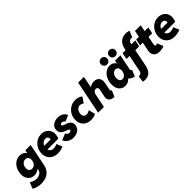

<svg xmlns="http://www.w3.org/2000/svg" viewBox="291 -2321 4077 4077"><g transform="rotate(-45 2330.0 -282.0)"><path d="M199.2 213.9Q148.9 213.9 107.4 204.8Q65.9 195.8 34.4 182.6Q2.9 169.4 -16.6 156.2L42 16.6Q58.6 30.8 83.3 43Q107.9 55.2 137.2 62.7Q166.5 70.3 196.3 70.3Q233.4 70.3 267.1 58.1Q300.8 45.9 324.2 22.9Q347.7 0 353.5 -32.2L359.4 -64.5H344.7L374 -108.4L436.5 -416L406.2 -461.9H441.4L454.1 -527.3H613.3L512.7 -26.4Q495.6 59.1 450 112.1Q404.3 165 339.4 189.5Q274.4 213.9 199.2 213.9ZM215.3 -14.6Q161.6 -14.6 118.7 -40.3Q75.7 -65.9 50.8 -114Q25.9 -162.1 25.9 -228.5Q25.9 -289.6 44.7 -344.7Q63.5 -399.9 98.1 -442.9Q132.8 -485.8 181.2 -510.5Q229.5 -535.2 288.1 -535.2Q347.7 -535.2 391.1 -505.1Q434.6 -475.1 458 -424.8Q481.4 -374.5 481.4 -314Q481.4 -255.9 460.7 -202.1Q439.9 -148.4 403.3 -106.2Q366.7 -64 318.6 -39.3Q270.5 -14.6 215.3 -14.6ZM281.2 -149.4Q309.6 -149.4 332.5 -161.9Q355.5 -174.3 371.6 -195.3Q387.7 -216.3 396.2 -243.4Q404.8 -270.5 404.8 -299.8Q404.8 -341.3 382.6 -367.9Q360.4 -394.5 315.4 -394.5Q286.1 -394.5 263.4 -382.3Q240.7 -370.1 224.9 -348.9Q209 -327.6 200.7 -300.5Q192.4 -273.4 192.4 -243.7Q192.4 -197.8 217 -173.6Q241.7 -149.4 281.2 -149.4Z M900.4 7.8Q817.9 7.8 761.5 -24.9Q705.1 -57.6 676.3 -112.3Q647.5 -167 647.5 -231.9Q647.5 -293 668.9 -347.7Q690.4 -402.3 729 -444.6Q767.6 -486.8 819.3 -511Q871.1 -535.2 931.6 -535.2Q992.2 -535.2 1041.7 -510Q1091.3 -484.9 1120.8 -438.7Q1150.4 -392.6 1150.4 -329.6Q1150.4 -312 1146.7 -288.3Q1143.1 -264.6 1137 -242.7Q1130.9 -220.7 1124 -208H769.5L790 -311.5H996.1Q997.6 -317.4 998.3 -323.5Q999 -329.6 999 -335Q999 -363.3 981.7 -383.3Q964.4 -403.3 927.2 -403.3Q895 -403.3 869.9 -388.9Q844.7 -374.5 827.4 -351.1Q810.1 -327.6 801 -299.8Q792 -272 792 -245.1Q792 -191.9 824.2 -160.9Q856.4 -129.9 906.2 -129.9Q935.1 -129.9 966.6 -138.9Q998 -147.9 1012.7 -158.2L1067.4 -28.3Q1030.3 -9.3 985.1 -0.7Q939.9 7.8 900.4 7.8Z M1370.6 7.8Q1318.8 7.8 1275.1 -9.3Q1231.4 -26.4 1201.2 -56.6Q1170.9 -86.9 1158.2 -126L1303.7 -185.5Q1311 -168.9 1328.9 -148.4Q1346.7 -127.9 1379.4 -127.9Q1396.5 -127.9 1408.2 -134Q1419.9 -140.1 1426 -148.9Q1432.1 -157.7 1432.1 -165Q1432.1 -177.7 1416.7 -186.5Q1401.4 -195.3 1377.4 -203.9Q1353.5 -212.4 1326.4 -223.9Q1299.3 -235.4 1275.4 -252.7Q1251.5 -270 1236.1 -296.6Q1220.7 -323.2 1220.7 -362.8Q1220.7 -415.5 1249 -454.3Q1277.3 -493.2 1324.7 -514.2Q1372.1 -535.2 1429.2 -535.2Q1502 -535.2 1554.9 -502Q1607.9 -468.8 1627 -415L1486.3 -357.4Q1476.1 -376 1458.3 -387.7Q1440.4 -399.4 1417.5 -399.4Q1396 -399.4 1383.3 -389.4Q1370.6 -379.4 1370.6 -366.2Q1370.6 -351.1 1386.2 -341.6Q1401.9 -332 1426.3 -324.2Q1450.7 -316.4 1478 -306.4Q1505.4 -296.4 1529.8 -280.3Q1554.2 -264.2 1569.8 -238Q1585.4 -211.9 1585.4 -171.9Q1585.4 -118.2 1556.4 -77.6Q1527.3 -37.1 1478.8 -14.6Q1430.2 7.8 1370.6 7.8Z M1899.9 5.9Q1834.5 5.9 1779.5 -21.5Q1724.6 -48.8 1691.9 -102.1Q1659.2 -155.3 1659.2 -232.9Q1659.2 -294.4 1680.7 -348.9Q1702.1 -403.3 1741.7 -445.3Q1781.2 -487.3 1835 -511.2Q1888.7 -535.2 1953.1 -535.2Q2013.7 -535.2 2056.2 -517.3Q2098.6 -499.5 2119.1 -482.4L2033.2 -354.5Q2018.1 -369.1 1992.4 -378.4Q1966.8 -387.7 1944.3 -387.7Q1918 -387.7 1896.2 -374.8Q1874.5 -361.8 1858.9 -340.3Q1843.3 -318.8 1834.7 -292.5Q1826.2 -266.1 1826.2 -238.8Q1826.2 -210 1836.2 -189.2Q1846.2 -168.5 1865.5 -157.5Q1884.8 -146.5 1912.6 -146.5Q1938.5 -146.5 1962.9 -155.3Q1987.3 -164.1 2007.8 -178.7L2044.9 -30.3Q2019.5 -13.7 1979.7 -3.9Q1939.9 5.9 1899.9 5.9Z M2593.3 8.8Q2544.9 7.3 2508.1 -9.8Q2471.2 -26.9 2454.1 -62Q2437 -97.2 2448.7 -153.3L2482.9 -318.4Q2491.2 -359.9 2472.4 -376.7Q2453.6 -393.6 2430.2 -393.6Q2408.2 -393.6 2391.1 -381.8Q2374 -370.1 2362.5 -349.1Q2351.1 -328.1 2345.2 -299.8L2284.7 0H2111.8L2262.2 -752H2435.1L2384.3 -490.2H2397L2349.1 -432.6Q2372.1 -489.3 2417.7 -512.2Q2463.4 -535.2 2513.2 -535.2Q2570.8 -535.2 2607.7 -510.5Q2644.5 -485.8 2658.2 -442.1Q2671.9 -398.4 2660.6 -341.8L2629.4 -184.6Q2624 -157.7 2631.6 -146.7Q2639.2 -135.7 2653.8 -131.8Z M2925.3 7.8Q2870.6 7.8 2827.6 -19Q2784.7 -45.9 2760 -96.7Q2735.4 -147.5 2735.4 -218.8Q2735.4 -278.8 2753.7 -335.4Q2772 -392.1 2805.4 -437.3Q2838.9 -482.4 2885.7 -508.8Q2932.6 -535.2 2989.7 -535.2Q3046.9 -535.2 3085.9 -507.6Q3125 -480 3146 -431.6L3041.5 -460H3202.6L3120.6 -398.4L3146 -527.3H3307.1L3237.8 -185.5Q3233.4 -163.6 3239.3 -150.9Q3245.1 -138.2 3264.2 -132.8L3205.6 7.8Q3167 0.5 3135 -15.9Q3103 -32.2 3084 -55.2Q3064.9 -78.1 3065.9 -104.5L3152.8 -60.5H2992.7L3107.9 -104.5Q3075.2 -51.8 3029.5 -22Q2983.9 7.8 2925.3 7.8ZM2983.4 -136.7Q3008.3 -136.7 3029.8 -148.9Q3051.3 -161.1 3066.9 -182.1Q3082.5 -203.1 3091.3 -230.5Q3100.1 -257.8 3100.1 -288.6Q3100.1 -338.4 3077.9 -365Q3055.7 -391.6 3019.5 -391.6Q2994.6 -391.6 2973.1 -379.4Q2951.7 -367.2 2935.5 -346.2Q2919.4 -325.2 2910.6 -297.9Q2901.9 -270.5 2901.9 -240.2Q2901.9 -191.4 2924.6 -164.1Q2947.3 -136.7 2983.4 -136.7ZM3219.2 -589.8Q3180.2 -589.8 3153.6 -616.5Q3127 -643.1 3127 -681.6Q3127 -720.7 3153.6 -747.1Q3180.2 -773.4 3218.8 -773.4Q3257.8 -773.4 3284.2 -747.1Q3310.5 -720.7 3310.5 -682.1Q3310.5 -643.1 3284.2 -616.5Q3257.8 -589.8 3219.2 -589.8ZM2971.2 -589.8Q2932.1 -589.8 2905.5 -616.5Q2878.9 -643.1 2878.9 -681.6Q2878.9 -720.7 2905.5 -747.1Q2932.1 -773.4 2970.7 -773.4Q3009.8 -773.4 3036.1 -747.1Q3062.5 -720.7 3062.5 -682.1Q3062.5 -643.1 3036.1 -616.5Q3009.8 -589.8 2971.2 -589.8Z M3309.1 213.9Q3298.3 213.9 3281.7 212.4Q3265.1 210.9 3247.1 205.1L3267.1 59.1Q3274.9 61 3280.5 62Q3286.1 63 3291 63Q3321.3 63 3338.4 41.7Q3355.5 20.5 3362.3 -14.2L3472.2 -569.8Q3491.7 -668.5 3555.4 -723.1Q3619.1 -777.8 3710.4 -777.8Q3734.4 -777.8 3761.5 -773.2Q3788.6 -768.6 3813 -757.8L3751.5 -611.8Q3746.1 -616.7 3738 -618.9Q3730 -621.1 3720.2 -621.1Q3693.4 -621.1 3671.1 -602.8Q3648.9 -584.5 3642.1 -549.8L3531.2 5.9Q3511.7 104.5 3458.7 159.2Q3405.8 213.9 3309.1 213.9ZM3343.3 -380.9 3372.6 -527.3H3753.4L3724.1 -380.9Z M3959.5 7.8Q3888.2 7.8 3848.9 -19.5Q3809.6 -46.9 3796.9 -89.8Q3784.2 -132.8 3793.5 -179.7L3892.1 -673.8H4064L3969.2 -193.4Q3966.3 -178.2 3969.5 -161.4Q3972.7 -144.5 3996.6 -144.5Q4010.7 -144.5 4022 -149.4Q4033.2 -154.3 4036.6 -157.2L4092.3 -21.5Q4074.2 -9.8 4036.6 -1Q3999 7.8 3959.5 7.8ZM3751.5 -380.9 3780.8 -527.3H4145L4115.7 -380.9Z M4409.7 7.8Q4327.1 7.8 4270.8 -24.9Q4214.4 -57.6 4185.5 -112.3Q4156.7 -167 4156.7 -231.9Q4156.7 -293 4178.2 -347.7Q4199.7 -402.3 4238.3 -444.6Q4276.9 -486.8 4328.6 -511Q4380.4 -535.2 4440.9 -535.2Q4501.5 -535.2 4551 -510Q4600.6 -484.9 4630.1 -438.7Q4659.7 -392.6 4659.7 -329.6Q4659.7 -312 4656 -288.3Q4652.3 -264.6 4646.2 -242.7Q4640.1 -220.7 4633.3 -208H4278.8L4299.3 -311.5H4505.4Q4506.8 -317.4 4507.6 -323.5Q4508.3 -329.6 4508.3 -335Q4508.3 -363.3 4491 -383.3Q4473.6 -403.3 4436.5 -403.3Q4404.3 -403.3 4379.2 -388.9Q4354 -374.5 4336.7 -351.1Q4319.3 -327.6 4310.3 -299.8Q4301.3 -272 4301.3 -245.1Q4301.3 -191.9 4333.5 -160.9Q4365.7 -129.9 4415.5 -129.9Q4444.3 -129.9 4475.8 -138.9Q4507.3 -147.9 4522 -158.2L4576.7 -28.3Q4539.6 -9.3 4494.4 -0.7Q4449.2 7.8 4409.7 7.8Z"/></g></svg>

Font: Reddit Sans Black
Style: Italic
Weight: 900
Italic angle: -11.25°
Designer: Stephen Hutchings
Version: Version 1.013